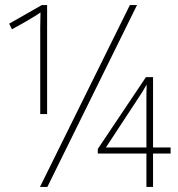

<svg xmlns="http://www.w3.org/2000/svg" viewBox="-20 -734 698 754"><path d="M138 -286H165V-714H144L16 -641L27 -619L72 -644Q94 -657 108.5 -665.5Q123 -674 139 -685Q138 -658 138 -626Q138 -594 138 -566ZM137 0H166L518 -714H490ZM555 0H581V-131H650V-155H581V-431H553L364 -149V-131H555ZM396 -155 524 -350Q534 -365 540.5 -375.5Q547 -386 556 -402Q555 -382 555 -362.5Q555 -343 555 -319V-155Z"/></svg>

Font: Noto Sans Display Thin
Style: Regular
Weight: 250
Designer: Monotype Design Team
Foundry: Monotype Imaging Inc.
Version: Version 1.900